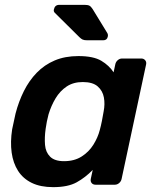

<svg xmlns="http://www.w3.org/2000/svg" viewBox="-20 -761 646 791"><path d="M199 10Q147 10 111 -7.5Q75 -25 54.5 -57Q34 -89 28 -132.5Q22 -176 30 -228Q34 -246 37 -260.5Q40 -275 44 -293Q57 -343 78.5 -386Q100 -429 131.5 -461.5Q163 -494 205.5 -512Q248 -530 303 -530Q365 -530 397.5 -510.5Q430 -491 448 -463L455 -496Q457 -506 465 -513Q473 -520 483 -520H562Q572 -520 578 -513Q584 -506 582 -496L481 -24Q479 -14 471 -7Q463 0 453 0H374Q363 0 357.5 -7Q352 -14 354 -24L362 -61Q332 -30 296 -10Q260 10 199 10ZM244 -97Q286 -97 316 -116Q346 -135 364.5 -164.5Q383 -194 391 -225Q396 -243 400 -263.5Q404 -284 407 -302Q413 -332 408 -359.5Q403 -387 382.5 -405Q362 -423 321 -423Q282 -423 254.5 -404.5Q227 -386 209 -356Q191 -326 180 -290Q176 -275 173 -260Q170 -245 168 -230Q163 -194 165.5 -164Q168 -134 186.5 -115.5Q205 -97 244 -97ZM340 -595Q327 -595 320.5 -598Q314 -601 307 -608L206 -708Q200 -714 202 -722Q206 -741 224 -741H329Q342 -741 348.5 -737.5Q355 -734 362 -723L422 -625Q426 -618 424 -610Q421 -595 405 -595Z"/></svg>

Font: Rubik Medium
Style: Italic
Weight: 500
Italic angle: -12°
Designer: Hubert and Fischer
Foundry: Hubert and Fischer
Version: Version 2.300;gftools[0.9.30]